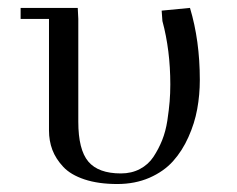

<svg xmlns="http://www.w3.org/2000/svg" viewBox="-20 -459 601 486"><path d="M32.2 -411.1V-439H176.8L178.2 -411.1V-150.9Q178.2 -80.1 203.6 -50Q229 -20 286.1 -20Q313 -20 334.2 -31.2Q355.5 -42.5 368.4 -62Q381.3 -81.5 390.4 -104Q399.4 -126.5 403.6 -153.8Q407.7 -181.2 409.4 -202.1Q411.1 -223.1 411.1 -245.1Q411.1 -332 391.1 -405.8L389.2 -432.1L460.9 -439Q485.8 -356.4 485.8 -256.8Q485.8 -218.8 479.2 -182.9Q472.7 -147 457 -112.1Q441.4 -77.1 418 -51Q394.5 -24.9 358.2 -9Q321.8 6.8 276.9 6.8Q229 6.8 193.8 -4.9Q158.7 -16.6 139.9 -36.9Q121.1 -57.1 112.5 -79.8Q104 -102.5 104 -128.9V-411.1Z"/></svg>

Font: Dehuti
Style: Book
Weight: 400
Version: Version 1.2